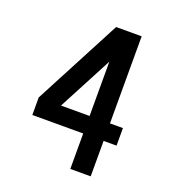

<svg xmlns="http://www.w3.org/2000/svg" viewBox="-133 -841 866 947"><g transform="rotate(20 300.0 -367.5)"><path d="M342 0V-186H75V-278L315 -735H449V-278H517V-186H449V0ZM192 -278H342V-563Z"/></g></svg>

Font: Iosevka Aile Semibold
Style: Regular
Weight: 600
Designer: Belleve Invis
Foundry: Belleve Invis
Version: Version 31.1.0; ttfautohint (v1.8.4)